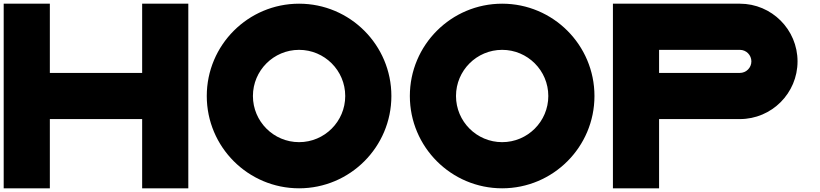

<svg xmlns="http://www.w3.org/2000/svg" viewBox="-20 -820 4440 1040"><path d="M750 -425H250V-800H0V200H250V-175H750V200H1000V-800H750Z M1600 -800C1324 -800 1100 -576 1100 -300C1100 -24 1324 200 1600 200C1876 200 2100 -24 2100 -300C2100 -576 1876 -800 1600 -800ZM1850 -300C1850 -162 1738 -50 1600 -50C1462 -50 1350 -162 1350 -300C1350 -438 1462 -550 1600 -550C1738 -550 1850 -438 1850 -300Z M2700 -800C2424 -800 2200 -576 2200 -300C2200 -24 2424 200 2700 200C2976 200 3200 -24 3200 -300C3200 -576 2976 -800 2700 -800ZM2950 -300C2950 -162 2838 -50 2700 -50C2562 -50 2450 -162 2450 -300C2450 -438 2562 -550 2700 -550C2838 -550 2950 -438 2950 -300Z M3987.5 -800H3300V200H3550V-175H3987.5C4160 -175 4300 -315 4300 -487.5C4300 -660 4160 -800 3987.5 -800ZM3987.5 -425H3550V-550H3987.5C4022 -550 4050 -522 4050 -487.5C4050 -453 4022 -425 3987.5 -425Z"/></svg>

Font: Kubos
Style: Regular
Weight: 400
Version: Version 001.000